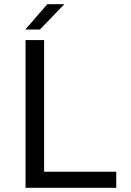

<svg xmlns="http://www.w3.org/2000/svg" viewBox="-20 -890 621 910"><path d="M531 -76V0H101V-700H189V-76ZM100 -750 204 -870H285L169 -750Z"/></svg>

Font: Fivo Sans
Style: Regular
Weight: 400
Designer: Alexander Slobzheninov
Foundry: Alexander Slobzheninov
Version: 1.0